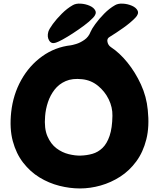

<svg xmlns="http://www.w3.org/2000/svg" viewBox="-20 -1048 895 1081"><path d="M812 -429Q822 -336 804 -264Q786 -192 747.5 -139.5Q709 -87 657 -53.5Q605 -20 546.5 -3.5Q488 13 430 13Q373 13 314 -2Q255 -17 202.5 -49Q150 -81 110.5 -132Q71 -183 52 -253.5Q33 -324 43 -417Q54 -516 99.5 -597.5Q145 -679 217.5 -731Q290 -783 379 -793Q387 -794 409 -800.5Q431 -807 455 -823.5Q479 -840 490 -869Q496 -884 516.5 -912.5Q537 -941 566.5 -971Q596 -1001 628 -1019Q645 -1029 672 -1027.5Q699 -1026 723 -1015.5Q747 -1005 755 -987.5Q763 -970 742 -948Q715 -920 674 -891Q633 -862 597 -840Q581 -831 585 -812Q589 -793 604 -783Q653 -751 697.5 -696Q742 -641 773.5 -572.5Q805 -504 812 -429ZM295 -808Q270 -799 257 -819.5Q244 -840 252 -869Q257 -885 277.5 -913Q298 -941 328 -971Q358 -1001 390 -1019Q407 -1029 434 -1027.5Q461 -1026 485 -1015.5Q509 -1005 517 -987.5Q525 -970 504 -948Q483 -926 452.5 -903.5Q422 -881 390.5 -860.5Q359 -840 333.5 -826Q308 -812 295 -808ZM434 -172Q469 -173 500.5 -182Q532 -191 557 -215Q582 -239 597 -283Q612 -327 613 -396Q614 -444 592 -489Q570 -534 531 -565.5Q492 -597 442 -602Q388 -608 350 -591.5Q312 -575 287.5 -543.5Q263 -512 250 -473Q237 -434 234 -394Q228 -325 247 -281Q266 -237 298 -213Q330 -189 367 -180Q404 -171 434 -172Z"/></svg>

Font: Potta One
Style: Regular
Weight: 400
Designer: 108,108go
Foundry: Font Zone 108
Version: Version 1.000